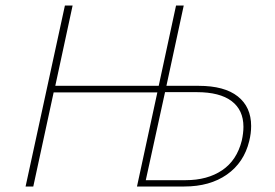

<svg xmlns="http://www.w3.org/2000/svg" viewBox="-20 -678 1000 698"><path d="M893 -220Q893 -193 886 -165Q867 -87 805 -43.5Q743 0 650 0H478L552 -342H175L101 0H73L216 -658H244L181 -366H557L620 -658H648L585 -366H702Q796 -366 844.5 -327.5Q893 -289 893 -220ZM865 -217Q865 -278 822 -310.5Q779 -343 695 -343H580L510 -23H655Q734 -23 787.5 -59Q841 -95 859 -167Q865 -194 865 -217Z"/></svg>

Font: Ysabeau Extralight
Style: Italic
Weight: 200
Italic angle: -12°
Designer: Christian Thalmann (Catharsis Fonts)
Version: Version 0.003